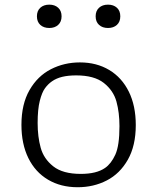

<svg xmlns="http://www.w3.org/2000/svg" viewBox="-20 -774 660 806"><path d="M70 -250Q70 -337 104 -396Q138 -455 193.8 -483.5Q249.5 -512 315.5 -512Q385.5 -512 438.5 -480.2Q491.5 -448.5 520.8 -389.2Q550 -330 550 -249Q550 -162.5 516.8 -103.8Q483.5 -45 428.2 -16.5Q373 12 306 12Q235 12 181.5 -19.8Q128 -51.5 99 -110.5Q70 -169.5 70 -250ZM421 -69Q446.5 -86.5 464 -124.5Q481.5 -162.5 481.5 -244.5Q481.5 -301.5 468.8 -347.8Q456 -394 415.8 -425.8Q375.5 -457.5 300 -457.5Q266.5 -457.5 241.5 -451.5Q216.5 -445.5 198 -432.5Q181.5 -421 168.8 -403.5Q156 -386 147 -350.5Q138 -315 138 -257.5Q138 -200 150.8 -153.8Q163.5 -107.5 203.5 -75.8Q243.5 -44 319 -44Q352 -44 377.5 -50.2Q403 -56.5 421 -69ZM135 -705.5Q135 -728.5 149.2 -741.5Q163.5 -754.5 187 -754.5Q210 -754.5 224.2 -741.5Q238.5 -728.5 238.5 -705.5Q238.5 -682.5 224.2 -669.5Q210 -656.5 187 -656.5Q163.5 -656.5 149.2 -669.5Q135 -682.5 135 -705.5ZM381.5 -705.5Q381.5 -728.5 395.8 -741.5Q410 -754.5 433.5 -754.5Q456.5 -754.5 470.8 -741.5Q485 -728.5 485 -705.5Q485 -682.5 470.8 -669.5Q456.5 -656.5 433.5 -656.5Q410 -656.5 395.8 -669.5Q381.5 -682.5 381.5 -705.5Z"/></svg>

Font: Monaspace Argon Var
Style: Regular
Weight: 400
Designer: Riley Cran and the Lettermatic Team
Version: Version 1.000 (Monaspace Argon Var)